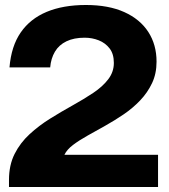

<svg xmlns="http://www.w3.org/2000/svg" viewBox="-20 -749 675 769"><path d="M16 0V-28Q16 -88 38.5 -132.5Q61 -177 98.5 -211.5Q136 -246 181 -274Q226 -302 271 -327Q316 -352 353.5 -377Q391 -402 413.5 -431.5Q436 -461 436 -497Q436 -533 419 -555Q402 -577 375.5 -587.5Q349 -598 319 -598Q276 -598 246 -583.5Q216 -569 200 -542Q184 -515 181 -479H18Q25 -564 63 -619Q101 -674 167 -701.5Q233 -729 324 -729Q415 -729 478 -700.5Q541 -672 574 -621Q607 -570 607 -502Q607 -454 589 -416Q571 -378 541.5 -347Q512 -316 476 -291.5Q440 -267 402.5 -246Q365 -225 331 -206Q297 -187 272.5 -168.5Q248 -150 238 -129H613V0Z"/></svg>

Font: Mona Sans Expanded
Style: Bold
Weight: 700
Width: 7
Designer: Deni Anggara
Foundry: GitHub
Version: Version 2.000